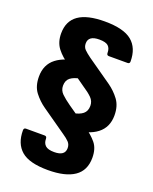

<svg xmlns="http://www.w3.org/2000/svg" viewBox="-150 -775 780 977"><g transform="rotate(20 240.5 -287.0)"><path d="M280 -119 251 -198Q286 -204 304.5 -219Q323 -234 323 -263Q323 -288 305 -306Q287 -324 256 -344L146 -422Q107 -447 82 -479Q57 -511 57 -559Q57 -626 104 -659Q151 -692 246 -692Q348 -692 393 -655Q438 -618 438 -545Q438 -533 426 -533H325Q313 -533 313 -546Q313 -571 299.5 -583.5Q286 -596 251 -596Q192 -596 192 -554Q192 -534 204.5 -521.5Q217 -509 239 -493L372 -400Q406 -376 430.5 -343Q455 -310 455 -259Q455 -195 409.5 -159.5Q364 -124 280 -119ZM231 118Q130 118 86.5 80.5Q43 43 43 -29Q43 -42 55 -42H156Q168 -42 168 -28Q168 -5 182 8Q196 21 230 21Q288 21 288 -21Q288 -41 275.5 -54Q263 -67 242 -81L109 -174Q76 -197 51 -229.5Q26 -262 26 -314Q26 -379 72 -414.5Q118 -450 200 -456L229 -376Q194 -370 175.5 -355.5Q157 -341 157 -312Q157 -287 175.5 -269Q194 -251 224 -230L335 -153Q374 -127 398.5 -97.5Q423 -68 423 -18Q423 51 374 84.5Q325 118 231 118Z"/></g></svg>

Font: Sofia Sans Semi Condensed ExtraBold
Style: Regular
Weight: 800
Designer: Botio Nikoltchev, Ani Petrova
Foundry: lettersoup
Version: Version 4.100